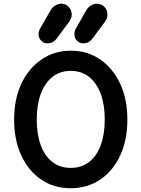

<svg xmlns="http://www.w3.org/2000/svg" viewBox="-20 -984 750 1019"><path d="M355 15Q266 15 198.5 -31Q131 -77 93 -159Q55 -241 55 -349Q55 -458 93.5 -540Q132 -622 200.5 -668.5Q269 -715 356 -715Q444 -715 511.5 -668.5Q579 -622 617.5 -540Q656 -458 656 -349Q656 -241 618 -159Q580 -77 512 -31Q444 15 355 15ZM355 -93Q412 -93 452.5 -124Q493 -155 514.5 -213Q536 -271 536 -349Q536 -428 514.5 -486Q493 -544 452.5 -576Q412 -608 355 -608Q299 -608 258.5 -576Q218 -544 196.5 -486Q175 -428 175 -349Q175 -271 196.5 -213Q218 -155 258.5 -124Q299 -93 355 -93ZM426 -754Q407 -752 391.5 -765Q376 -778 375 -800Q374 -818 383 -833L438 -930Q449 -948 466.5 -957Q484 -966 500 -964Q521 -962 535 -946.5Q549 -931 550 -910Q551 -899 547.5 -888.5Q544 -878 535 -866L469 -777Q451 -755 426 -754ZM236 -754Q218 -752 202 -765Q186 -778 185 -800Q184 -818 193 -833L249 -930Q259 -948 277 -957Q295 -966 311 -964Q332 -962 345.5 -946.5Q359 -931 361 -910Q361 -899 357.5 -888.5Q354 -878 345 -866L279 -777Q261 -755 236 -754Z"/></svg>

Font: National Park SemiBold
Style: Regular
Weight: 600
Designer: Andrea Herstowski, Ben Hoepner
Version: Version 1.009